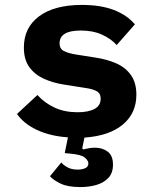

<svg xmlns="http://www.w3.org/2000/svg" viewBox="-20 -548 640 780"><path d="M307 212Q255 212 225.5 197.5Q196 183 183 168L229 112Q239 124 255.5 132.5Q272 141 295 141Q314 141 326.5 135Q339 129 339 116Q339 105 325 92.5Q311 80 264 76L243 74L256 10Q184 5 130.5 -20Q77 -45 49 -85L132 -162Q162 -129 202.5 -110.5Q243 -92 295 -92Q339 -92 364 -105.5Q389 -119 389 -147Q389 -169 372 -178Q355 -187 325 -191L242 -204Q196 -211 158.5 -228Q121 -245 99 -275.5Q77 -306 77 -355Q77 -436 139 -482Q201 -528 313 -528Q389 -528 442.5 -507.5Q496 -487 528 -449L454 -365Q432 -390 395 -407Q358 -424 308 -424Q222 -424 222 -372Q222 -350 239 -341Q256 -332 286 -327L368 -314Q415 -307 452.5 -290.5Q490 -274 512 -243Q534 -212 534 -163Q534 -88 479 -42Q424 4 323 11L314 55L318 59Q330 56 342 54Q354 52 366 52Q396 52 417.5 68Q439 84 439 121Q439 155 420 175Q401 195 371 203.5Q341 212 307 212Z"/></svg>

Font: Lilex Nerd Font
Style: Bold
Weight: 700
Designer: Mike Abbink, Paul van der Laan, Pieter van Rosmalen, Mikhael Khrustik
Foundry: Mikhael Khrustik
Version: Version 2.400; ttfautohint (v1.8.4.7-5d5b);Nerd Fonts 3.3.0